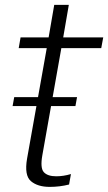

<svg xmlns="http://www.w3.org/2000/svg" viewBox="-20 -744 434 770"><path d="M30.5 -318.5H282.5L289 -354.5H37ZM179.5 5.5Q219.5 5.5 257 -4L264.5 -46Q234.5 -37 205.5 -37Q171 -37 155.8 -53.5Q140.5 -70 150 -122.5L226 -551H386L394 -594H233.5L256 -724.5H197.5L175 -594H62.5L55 -551H167.5L88.5 -107.5Q77 -40.5 104 -17.5Q131 5.5 179.5 5.5Z"/></svg>

Font: Anybody SemiCondensed Light
Style: Italic
Weight: 300
Width: 4
Italic angle: -10°
Version: Version 1.113;gftools[0.9.25]